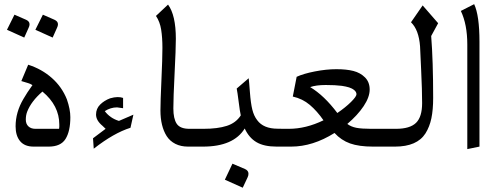

<svg xmlns="http://www.w3.org/2000/svg" viewBox="-20 -688 2323 901"><path d="M252 -574.2Q252 -566.4 247.6 -557.6L227.1 -511.7L146 -548.3L181.2 -619.1L235.8 -595.2Q252 -587.9 252 -574.2ZM118.7 -574.2Q118.7 -566.4 114.3 -557.6L93.8 -511.7L12.7 -548.3L47.9 -619.1L102.5 -595.2Q118.7 -587.9 118.7 -574.2ZM107.4 -163.6Q101.1 -147 101.1 -126.7Q101.1 -106.4 113.3 -95Q125.5 -83.5 146 -83.5H257.3Q258.3 -87.9 258.3 -93.3V-103.5Q258.3 -192.4 179.2 -258.3Q126.5 -212.9 107.4 -163.6ZM53.2 -95.2Q53.2 -161.6 89.8 -223.6Q106 -252 132.3 -288.6Q121.6 -295.4 112.3 -297.9Q88.9 -304.7 80.1 -307.6L112.3 -384.3Q176.3 -363.8 223.4 -322Q270.5 -280.3 293.9 -221.7Q310.1 -174.8 310.1 -138.2Q310.1 -72.3 287.6 -36.1Q265.1 0 208.5 0H137.7Q95.7 0 74.5 -25.4Q53.2 -50.8 53.2 -95.2Z M460.9 -97.7Q430.7 -122.6 430.7 -150.4Q430.7 -178.2 450 -197.3Q469.2 -216.3 496.6 -226.6Q516.6 -232.4 531.7 -232.4Q546.9 -232.4 557.6 -228.5V-180.2Q531.7 -184.1 529.3 -184.1Q499 -184.1 471.7 -166.5Q496.6 -133.3 538.1 -120.6L606 -149.9L592.3 -88.4Q514.2 -64 419.9 9.8L416.5 -39.1Q425.8 -45.4 475.6 -83.5Z M805.2 -505.9Q805.2 -458.5 799.3 -343.3Q793.5 -228 793.5 -179.4Q793.5 -130.9 809.3 -107.2Q825.2 -83.5 868.7 -83.5H898.9V0H862.8Q828.6 0 803 -12.9Q777.3 -25.9 762.2 -49.3Q732.9 -95.7 732.9 -169.9Q732.9 -210 737.5 -312Q742.2 -414.1 742.2 -462.9Q742.2 -511.7 736.3 -548.8Q730.5 -585.9 711.9 -613.3L768.6 -666.5Q805.2 -616.7 805.2 -505.9Z M1146 127.4Q1146 136.2 1141.6 145L1119.1 192.9L1035.2 155.3L1070.8 80.1L1129.4 105Q1146 112.3 1146 127.4ZM898.4 -83.5H935.1Q1001.5 -83.5 1044.4 -97.4Q1087.4 -111.3 1109.9 -146.5Q1105.5 -165.5 1099.9 -210.9Q1094.2 -256.3 1090.8 -272.5L1147 -320.8Q1148.9 -307.1 1152.8 -255.1Q1156.7 -203.1 1164.1 -173.6Q1171.4 -144 1187 -124Q1216.3 -84 1283.2 -84H1299.3V0H1278.3Q1218.8 0 1183.6 -20.8Q1148.4 -41.5 1128.4 -85Q1076.2 0 932.6 0H898.4Q882.3 0 869.6 -12.7Q856.9 -25.4 856.9 -41.5Q856.9 -57.6 869.6 -70.6Q882.3 -83.5 898.4 -83.5Z M1584 -285.2Q1553.7 -289.1 1508.5 -289.1Q1463.4 -289.1 1435.5 -279.3Q1501 -240.2 1563 -157.7Q1601.6 -184.1 1627.2 -209.5Q1652.8 -234.9 1652.8 -245.6Q1652.8 -256.3 1642.6 -264.9Q1632.3 -273.4 1618.2 -277.8Q1604 -282.2 1584 -285.2ZM1298.8 -83.5H1335.4Q1415.5 -83.5 1498 -123.5Q1467.8 -167 1433.8 -195.8Q1399.9 -224.6 1354 -234.9L1372.1 -327.6Q1403.8 -342.3 1457.5 -352.8Q1511.2 -363.3 1558.6 -363.3Q1606 -363.3 1638.4 -355Q1670.9 -346.7 1692.9 -324.7Q1714.8 -302.7 1714.8 -267.6Q1714.8 -232.4 1686.5 -189.9Q1658.2 -147.5 1609.9 -106.4Q1627 -93.3 1651.6 -88.4Q1676.3 -83.5 1720.7 -83.5H1780.3V0H1730.5Q1664.6 0 1622.8 -14.9Q1581.1 -29.8 1549.8 -64Q1447.8 0 1346.2 0H1298.8Q1282.7 0 1270 -12.7Q1257.3 -25.4 1257.3 -41.5Q1257.3 -57.6 1270 -70.6Q1282.7 -83.5 1298.8 -83.5Z M1780.3 -83.5H1837.9Q1903.8 -83.5 1932.4 -111.6Q1960.9 -139.6 1960.9 -204.1Q1960.9 -264.6 1956.3 -359.9Q1951.7 -455.1 1951.2 -470.7Q1945.3 -548.3 1908.7 -583.5L1963.4 -662.6L2036.1 -579.1L2003.4 -519Q2012.7 -402.3 2012.7 -228.5Q2012.7 -172.9 2004.4 -133.1Q1996.1 -93.3 1976.6 -62Q1937 0 1833.5 0H1780.3Q1764.2 0 1751.5 -12.7Q1738.8 -25.4 1738.8 -41.5Q1738.8 -57.6 1751.5 -70.6Q1764.2 -83.5 1780.3 -83.5Z M2230 -492.7V0L2172.9 11.7V-479Q2172.9 -573.2 2142.6 -636.7L2205.1 -668.5Q2230 -615.2 2230 -492.7Z"/></svg>

Font: VizhehAzad
Style: Regular
Weight: 400
Designer: damoon khanjanzadeh
Foundry: http://font-store.ir
Version: Version:0.0.3;RFB:1.2.5;Building:2016-04-04 21:25:54.909891